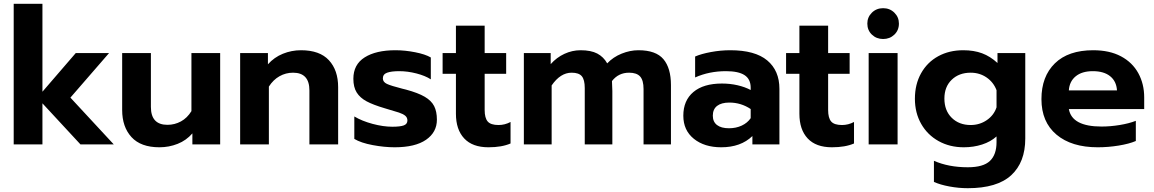

<svg xmlns="http://www.w3.org/2000/svg" viewBox="-20 -759 6065 1009"><path d="M52 -739H203V-277L378 -480H553L350 -246L578 0H403L203 -216V0H52Z M622 -181V-480H773V-197Q773 -103 860 -103Q898 -103 931 -121Q964 -139 986 -175V-480H1137V0H991V-58Q959 -21 913.5 -3Q868 15 818 15Q720 15 671 -38.5Q622 -92 622 -181Z M1242 -480H1388V-421Q1421 -458 1466.5 -476.5Q1512 -495 1562 -495Q1660 -495 1708.5 -442.5Q1757 -390 1757 -301V0H1606V-284Q1606 -377 1520 -377Q1482 -377 1449 -358.5Q1416 -340 1393 -304V0H1242Z M1842 -29V-147Q1882 -123 1938 -108Q1994 -93 2042 -93Q2083 -93 2102 -100Q2121 -107 2121 -126Q2121 -141 2110 -150.5Q2099 -160 2076.5 -167.5Q2054 -175 2002 -190Q1941 -208 1906.5 -226.5Q1872 -245 1854.5 -273Q1837 -301 1837 -345Q1837 -420 1896.5 -457.5Q1956 -495 2058 -495Q2108 -495 2161.5 -484.5Q2215 -474 2244 -457V-342Q2215 -361 2168.5 -373Q2122 -385 2078 -385Q2037 -385 2014.5 -377Q1992 -369 1992 -347Q1992 -328 2013.5 -318Q2035 -308 2094 -293L2114 -288Q2177 -271 2212 -250.5Q2247 -230 2261.5 -201.5Q2276 -173 2276 -130Q2276 -64 2219 -24.5Q2162 15 2054 15Q2000 15 1938.5 3.5Q1877 -8 1842 -29Z M2376 -161V-371H2306V-480H2376V-624H2527V-480H2640V-371H2527V-181Q2527 -139 2543 -120.5Q2559 -102 2600 -102Q2633 -102 2663 -118V-5Q2617 15 2547 15Q2463 15 2419.5 -31.5Q2376 -78 2376 -161Z M2733 -480H2874V-422Q2905 -457 2946 -476Q2987 -495 3031 -495Q3086 -495 3119 -477.5Q3152 -460 3171 -426Q3202 -459 3246.5 -477Q3291 -495 3335 -495Q3427 -495 3466.5 -448Q3506 -401 3506 -312V0H3362V-291Q3362 -337 3344 -357Q3326 -377 3286 -377Q3230 -377 3196 -333Q3198 -301 3198 -281V0H3053V-296Q3053 -340 3037.5 -358.5Q3022 -377 2984 -377Q2925 -377 2879 -310V0H2733Z M3571 -151Q3571 -231 3624 -275.5Q3677 -320 3774 -320Q3817 -320 3856 -311Q3895 -302 3925 -286V-298Q3925 -343 3893 -364Q3861 -385 3795 -385Q3707 -385 3633 -352V-462Q3665 -476 3716 -485.5Q3767 -495 3818 -495Q3948 -495 4012 -441.5Q4076 -388 4076 -292V0H3934V-44Q3873 15 3770 15Q3682 15 3626.5 -29.5Q3571 -74 3571 -151ZM3925 -138V-186Q3874 -220 3813 -220Q3771 -220 3748.5 -202.5Q3726 -185 3726 -151Q3726 -119 3748 -102Q3770 -85 3811 -85Q3848 -85 3878 -99Q3908 -113 3925 -138Z M4181 -161V-371H4111V-480H4181V-624H4332V-480H4445V-371H4332V-181Q4332 -139 4348 -120.5Q4364 -102 4405 -102Q4438 -102 4468 -118V-5Q4422 15 4352 15Q4268 15 4224.5 -31.5Q4181 -78 4181 -161Z M4538 -635Q4538 -669 4562 -692.5Q4586 -716 4621 -716Q4656 -716 4680 -692.5Q4704 -669 4704 -635Q4704 -600 4680 -577Q4656 -554 4621 -554Q4586 -554 4562 -577Q4538 -600 4538 -635ZM4545 -480H4697V0H4545Z M4888 197V86Q4965 120 5066 120Q5147 120 5182 87Q5217 54 5217 -12V-42Q5186 -14 5141 0.5Q5096 15 5045 15Q4971 15 4912.5 -17.5Q4854 -50 4821 -108Q4788 -166 4788 -240Q4788 -316 4820.5 -374Q4853 -432 4910.5 -463.5Q4968 -495 5042 -495Q5098 -495 5141 -479Q5184 -463 5222 -428V-480H5368V-31Q5368 94 5294 162Q5220 230 5066 230Q5018 230 4969.5 221Q4921 212 4888 197ZM5217 -195V-285Q5201 -327 5164.5 -352Q5128 -377 5081 -377Q5020 -377 4981.5 -340Q4943 -303 4943 -241Q4943 -178 4981.5 -140Q5020 -102 5081 -102Q5128 -102 5165.5 -127.5Q5203 -153 5217 -195Z M5453 -238Q5453 -357 5523.5 -426Q5594 -495 5725 -495Q5811 -495 5871 -463Q5931 -431 5962 -374.5Q5993 -318 5993 -247V-186H5597Q5613 -94 5769 -94Q5815 -94 5864 -102Q5913 -110 5949 -124V-18Q5914 -3 5859 6Q5804 15 5749 15Q5611 15 5532 -51.5Q5453 -118 5453 -238ZM5850 -284Q5847 -332 5814 -358.5Q5781 -385 5723 -385Q5666 -385 5633 -358Q5600 -331 5597 -284Z"/></svg>

Font: Prompt SemiBold
Style: Regular
Weight: 600
Designer: Katatrad Team
Foundry: CadsonDemak
Version: Version 1.001